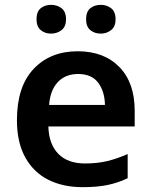

<svg xmlns="http://www.w3.org/2000/svg" viewBox="-20 -764 625 794"><path d="M301 -552Q410 -552 473.5 -487Q537 -422 537 -306V-241H180Q182 -168 221 -128Q260 -88 332 -88Q383 -88 424 -98Q465 -108 508 -127V-27Q468 -8 425 1Q382 10 321 10Q241 10 180 -20.5Q119 -51 84.5 -113Q50 -175 50 -267Q50 -406 119 -479Q188 -552 301 -552ZM303 -458Q251 -458 219.5 -425Q188 -392 183 -330H414Q413 -386 386 -422Q359 -458 303 -458ZM131 -684Q131 -716 148.5 -730Q166 -744 191 -744Q216 -744 234.5 -730Q253 -716 253 -684Q253 -654 234.5 -639.5Q216 -625 191 -625Q166 -625 148.5 -639.5Q131 -654 131 -684ZM336 -684Q336 -716 353.5 -730Q371 -744 397 -744Q421 -744 439.5 -730Q458 -716 458 -684Q458 -654 439.5 -639.5Q421 -625 397 -625Q371 -625 353.5 -639.5Q336 -654 336 -684Z"/></svg>

Font: Noto Sans Cherokee SemiBold
Style: Regular
Weight: 600
Designer: Monotype Design Team
Foundry: Monotype Imaging Inc.
Version: Version 2.001; ttfautohint (v1.8.4.7-5d5b)